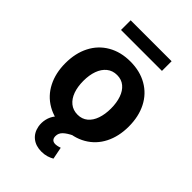

<svg xmlns="http://www.w3.org/2000/svg" viewBox="-262 -811 1114 1114"><g transform="rotate(45 295.0 -254.5)"><path d="M34.8 -263.2Q34.8 -345.3 66.5 -407Q98.1 -468.8 157.2 -502.9Q216.2 -537.1 295.2 -537.1Q374.3 -537.1 433.4 -502.9Q492.5 -468.8 523.9 -407Q555.4 -345.3 555.4 -263.2Q555.4 -182.2 523.9 -120.2Q492.5 -58.2 433.4 -24Q374.3 10.2 295.2 10.2Q216.2 10.2 157.2 -24Q98.1 -58.2 66.5 -120.2Q34.8 -182.2 34.8 -263.2ZM408.4 -264.4Q408.4 -311.3 395.7 -348.1Q383 -385 357.8 -406Q332.6 -427 296.3 -427Q259.5 -427 233.5 -406Q207.6 -385 194.4 -348.4Q181.3 -311.9 181.3 -264.4Q181.3 -216.9 194.4 -180.2Q207.6 -143.6 233.5 -122.6Q259.5 -101.6 296.3 -101.6Q332.6 -101.6 357.8 -122.6Q383 -143.6 395.7 -180.5Q408.4 -217.4 408.4 -264.4ZM184.5 106.9Q179.6 78.9 186.2 50.2Q192.8 21.5 211.5 -2.1Q230.2 -25.8 259.9 -39.2L366.3 0Q329.7 17.5 311.5 35Q293.3 52.5 293.3 76.4Q293.3 93 301.6 101.9Q309.9 110.7 326.6 110.7Q333.2 110.7 339.6 109.3Q346.1 107.9 351.7 106.5Q358 104.2 363.1 102.9L377.8 177.3Q363.5 186 343.5 192.2Q323.6 198.3 299.6 198.3Q253.5 198.3 223.1 174.4Q192.7 150.5 184.5 106.9ZM462.9 -627.7H127V-707H462.9Z"/></g></svg>

Font: Pretendard Std Variable
Style: Regular
Weight: 400
Designer: Base glyphs from Inter by Rasmus Andersson; Hangeul glyphs from Noto Sans CJK(Source Han Sans) by Jang Soo-young and Kan
Foundry: Kil Hyung-jin
Version: Version 1.309;Glyphs 3.2 (3225)